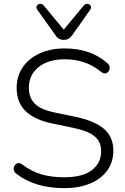

<svg xmlns="http://www.w3.org/2000/svg" viewBox="-20 -963 647 991"><path d="M312 8Q161 8 66 -65Q49 -77 50.5 -93.5Q52 -110 65 -118Q78 -126 95 -114Q141 -79 192.5 -63.5Q244 -48 312 -48Q407 -48 454.5 -85Q502 -122 502 -182Q502 -232 467.5 -260Q433 -288 354 -304L253 -325Q159 -344 112.5 -389Q66 -434 66 -509Q66 -570 97.5 -616Q129 -662 185 -687.5Q241 -713 314 -713Q379 -713 433.5 -695Q488 -677 533 -638Q548 -626 546 -610Q544 -594 531.5 -586.5Q519 -579 502 -592Q460 -626 414 -641.5Q368 -657 314 -657Q230 -657 179.5 -617Q129 -577 129 -510Q129 -457 161 -426.5Q193 -396 264 -382L366 -361Q467 -340 516 -298.5Q565 -257 565 -185Q565 -128 534.5 -84.5Q504 -41 447 -16.5Q390 8 312 8ZM309 -757Q297 -757 286.5 -762Q276 -767 268 -779L173 -912Q165 -924 170 -933Q175 -942 186.5 -943Q198 -944 207 -933L309 -810L411 -933Q420 -944 431.5 -943Q443 -942 448 -933Q453 -924 445 -912L351 -779Q342 -767 331.5 -762Q321 -757 309 -757Z"/></svg>

Font: Nunito Light
Style: Regular
Weight: 300
Designer: Vernon Adams
Foundry: Vernon Adams
Version: Version 3.601; ttfautohint (v1.8.2.53-6de2)